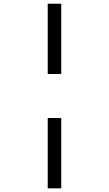

<svg xmlns="http://www.w3.org/2000/svg" viewBox="-20 -780 591 1041"><path d="M238.8 -140.1H312V241.2H238.8ZM238.8 -759.8H312V-378.9H238.8Z"/></svg>

Font: NotoSans
Style: Regular
Weight: 400
Designer: Monotype Design team
Foundry: Monotype Imaging Inc.
Version: Version 1.04; ttfautohint (v1.4.1)